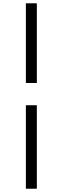

<svg xmlns="http://www.w3.org/2000/svg" viewBox="-20 -858 378 1157"><path d="M135.9 279.2V-223.8H202V279.2ZM202 -357.9H135.9V-838.1H202Z"/></svg>

Font: Noto Serif HK
Style: Regular
Weight: 200
Designer: Ryoko NISHIZUKA 西塚涼子 (kana & ideographs); Frank Grießhammer (Latin, Greek & Cyrillic); Wenlong ZHANG 张文龙 (bopomofo); San
Foundry: Adobe
Version: Version 2.001;hotconv 1.1.0;makeotfexe 2.6.0